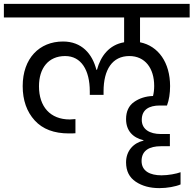

<svg xmlns="http://www.w3.org/2000/svg" viewBox="-47 -760 998 990"><path d="M593 -670V-542C516 -529 472 -471 453 -400H450C429 -483 374 -546 278 -546C156 -546 70 -459 70 -316C70 -243 91 -184 132 -139C173 -94 232 -72 308 -72C322 -72 333 -72 342 -73V-146C329 -145 319 -144 313 -144C212 -144 154 -210 154 -315C154 -408 202 -471 289 -471C372 -471 416 -398 416 -289V-271H487V-289C487 -401 532 -471 620 -471C701 -471 748 -408 748 -317C748 -298 746 -281 742 -265C704 -264 671 -253 644 -234C617 -215 603 -185 603 -146C603 -86 638 -50 693 -37V-35C641 -23 603 18 603 77C603 122 620 155 653 177C686 199 726 210 775 210C815 210 859 202 884 191V128C863 136 821 144 786 144C726 144 683 122 683 70C683 15 725 -6 782 -6H829V-69H782C725 -69 684 -93 684 -142C684 -195 722 -216 777 -216H814C825 -245 830 -279 830 -316C830 -437 770 -523 675 -542V-670H931V-740H-27V-670Z"/></svg>

Font: Poppins
Style: Regular
Weight: 400
Designer: Ninad Kale (Devanagari), Jonny Pinhorn (Latin)
Foundry: Indian Type Foundry
Version: 4.004